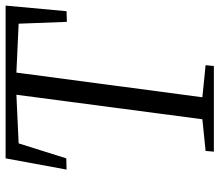

<svg xmlns="http://www.w3.org/2000/svg" viewBox="-69 -714 783 685"><g transform="rotate(-90 322.5 -371.5)"><path d="M124 0 126.5 -29.5 239.5 -41 327 -704.5 153.5 -696.5 100 -526.5 60 -525.5 100 -743H645L625 -525.5L587 -524.5L580.5 -696.5L406 -704.5L318 -41L432.5 -29.5L429.5 0Z"/></g></svg>

Font: Merriweather 72pt Light
Style: Italic
Weight: 300
Italic angle: -7.8°
Version: Version 2.101